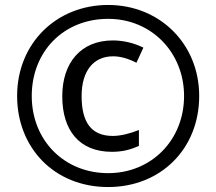

<svg xmlns="http://www.w3.org/2000/svg" viewBox="-20 -837 871 774"><path d="M416 -83C628 -83 783 -237 783 -450C783 -661 623 -817 416 -817C207 -817 49 -662 49 -450C49 -242 198 -83 416 -83ZM416 -139C239 -139 108 -271 108 -450C108 -629 236 -761 416 -761C592 -761 722 -624 722 -450C722 -271 589 -139 416 -139ZM431 -225C475 -225 507 -234 540 -249V-313C506 -299 466 -289 435 -289C347 -289 309 -345 309 -450C309 -550 356 -610 436 -610C465 -610 497 -601 530 -584L558 -645C520 -664 476 -674 435 -674C305 -674 231 -583 231 -449C231 -311 300 -225 431 -225Z"/></svg>

Font: Noto Sans Kannada UI SemiCondensed Medium
Style: Regular
Weight: 500
Width: 4
Designer: Jelle Bosma - Monotype Design Team
Foundry: Monotype Imaging Inc.
Version: Version 2.005